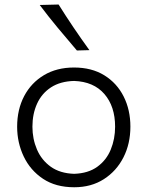

<svg xmlns="http://www.w3.org/2000/svg" viewBox="-20 -798 637 829"><path d="M300.5 10.5Q220.5 10.5 165.8 -26Q111 -62.5 82.5 -122.2Q54 -182 54 -251Q54 -325 84.2 -382.8Q114.5 -440.5 169.8 -473.5Q225 -506.5 299.5 -506.5Q376 -506.5 430.5 -472.8Q485 -439 514 -381.2Q543 -323.5 543 -251Q543 -177.5 513 -118.5Q483 -59.5 428.5 -24.5Q374 10.5 300.5 10.5ZM300 -47.5Q361 -49.5 400.2 -78Q439.5 -106.5 458.2 -152.2Q477 -198 477 -251Q477 -338.5 430.8 -392Q384.5 -445.5 300 -448.5Q240.5 -447 200.2 -420.8Q160 -394.5 140 -350.2Q120 -306 120 -251Q120 -198.5 139.5 -152.8Q159 -107 199 -78.2Q239 -49.5 300 -47.5ZM312 -580Q270 -629 229.5 -677.8Q189 -726.5 151.5 -776.5L233 -778.5Q264 -729 297.2 -679.8Q330.5 -630.5 366 -581.5Z"/></svg>

Font: Commissioner Flair Light
Style: Regular
Weight: 300
Designer: Kostas Bartsokas
Foundry: Kostas Bartsokas
Version: Version 1.000; ttfautohint (v1.8.3)